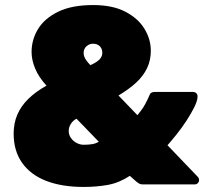

<svg xmlns="http://www.w3.org/2000/svg" viewBox="-20 -730 823 760"><path d="M311 10Q225 10 163 -14Q101 -38 67.5 -85.5Q34 -133 34 -201Q34 -242 48.5 -276Q63 -310 92 -338.5Q121 -367 164 -391Q133 -425 119 -459Q105 -493 105 -524Q105 -573 130.5 -615Q156 -657 210 -683.5Q264 -710 349 -710Q425 -710 475.5 -684Q526 -658 551.5 -616.5Q577 -575 577 -529Q577 -492 562.5 -461Q548 -430 519.5 -403.5Q491 -377 449 -352L524 -274Q524 -274 539.5 -294Q555 -314 573 -356Q577 -366 593 -366H744Q752 -366 757 -361Q762 -356 762 -348Q762 -332 749.5 -306.5Q737 -281 718 -252Q699 -223 678.5 -197.5Q658 -172 643 -155L762 -31Q768 -25 768 -17Q768 -10 763 -5Q758 0 750 0H546Q536 0 530.5 -3.5Q525 -7 521 -10L494 -34Q451 -6 406.5 2Q362 10 311 10ZM311 -157Q331 -157 345.5 -159.5Q360 -162 371 -169L283 -260Q270 -254 261 -240.5Q252 -227 252 -212Q252 -196 261 -183.5Q270 -171 283.5 -164Q297 -157 311 -157ZM338 -472Q353 -479 363.5 -486Q374 -493 379.5 -502Q385 -511 385 -521Q385 -537 375 -547Q365 -557 348 -557Q334 -557 322.5 -547Q311 -537 311 -520Q311 -513 314 -505Q317 -497 323.5 -488.5Q330 -480 338 -472Z"/></svg>

Font: Rubik Black
Style: Regular
Weight: 900
Designer: Hubert and Fischer
Foundry: Hubert and Fischer
Version: Version 2.300;gftools[0.9.30]